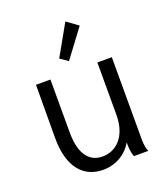

<svg xmlns="http://www.w3.org/2000/svg" viewBox="-129 -772 758 873"><g transform="rotate(-20 250.0 -335.5)"><path d="M243 -507 344 -642 289 -682 205 -533ZM221 11C281 11 334 -19 363 -70C363 -47 363 -23 373 0H442C432 -24 432 -47 432 -71V-457H362V-205C362 -96 303 -47 239 -47C182 -47 135 -86 135 -202V-457H65L64 -202C63 -54 130 11 221 11Z"/></g></svg>

Font: Inconsolata
Style: Regular
Weight: 400
Monospace: yes
Designer: Raph Levien, Cyreal, Brenton Simpson
Foundry: Raph Levien, Cyreal, Google
Version: Version 3.100